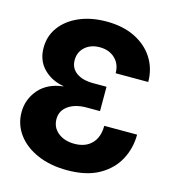

<svg xmlns="http://www.w3.org/2000/svg" viewBox="-111 -832 850 937"><g transform="rotate(15 314.0 -363.5)"><path d="M313 11.7Q228 11.7 163.1 -16.4Q98.1 -44.4 61.8 -93.5Q25.4 -142.6 25.4 -205.1Q25.4 -270 68.1 -319.8Q110.8 -369.6 189.9 -378.9V-380.4Q128.4 -390.6 88.1 -431.6Q47.9 -472.7 47.9 -536.6Q47.9 -596.2 81.8 -641.8Q115.7 -687.5 175.5 -713.4Q235.4 -739.3 313 -739.3Q397 -739.3 457.8 -708.7Q518.6 -678.2 551.5 -625.7Q584.5 -573.2 584.5 -506.8H419.9Q419.9 -553.2 390.1 -581.3Q360.4 -609.4 313 -609.4Q267.6 -609.4 238.8 -583.7Q210 -558.1 210 -517.1Q210 -477.1 241.2 -454.3Q272.5 -431.6 326.7 -431.6H394V-308.6H326.7Q268.6 -308.6 233.6 -283.4Q198.7 -258.3 198.7 -216.8Q198.7 -174.3 231 -148.2Q263.2 -122.1 314 -122.1Q369.6 -122.1 401.1 -154.5Q432.6 -187 432.6 -244.6H598.6Q598.6 -176.3 567.6 -117.9Q536.6 -59.6 473.4 -23.9Q410.2 11.7 313 11.7Z"/></g></svg>

Font: Inter Display ExtraBold
Style: Regular
Weight: 800
Designer: Rasmus Andersson
Foundry: rsms
Version: Version 4.000;git-a52131595